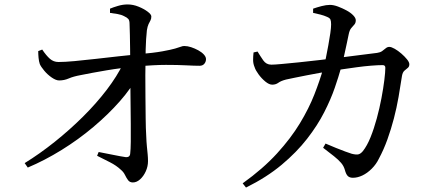

<svg xmlns="http://www.w3.org/2000/svg" viewBox="-20 -797 2010 864"><path d="M91 -63Q159 -105 226 -158.5Q293 -212 353 -271.5Q413 -331 460 -392.5Q507 -454 535 -512L602 -516L600 -456Q571 -400 519 -341Q467 -282 400 -225.5Q333 -169 257 -122Q181 -75 105 -43ZM578 24Q564 24 556.5 14Q549 4 542.5 -9.5Q536 -23 524 -33Q504 -52 474.5 -67Q445 -82 417 -96L424 -113Q456 -107 490 -100Q524 -93 545 -90Q565 -88 566 -107Q568 -123 568.5 -158Q569 -193 568.5 -239.5Q568 -286 567.5 -336.5Q567 -387 566.5 -434.5Q566 -482 566 -519Q566 -544 565.5 -576.5Q565 -609 564.5 -639Q564 -669 563 -690Q563 -705 557.5 -711.5Q552 -718 539 -724Q526 -731 508.5 -734Q491 -737 475 -739V-758Q489 -764 511 -770.5Q533 -777 554 -777Q579 -777 603.5 -767Q628 -757 644.5 -744.5Q661 -732 661 -723Q661 -712 657 -705Q653 -698 648.5 -688.5Q644 -679 641 -661Q639 -643 637.5 -620Q636 -597 635.5 -574.5Q635 -552 635 -534Q634 -505 634 -459Q634 -413 634.5 -362Q635 -311 635.5 -264Q636 -217 638 -186Q639 -158 641 -138Q643 -118 644.5 -102.5Q646 -87 646 -72Q646 -48 636 -26Q626 -4 610.5 10Q595 24 578 24ZM246 -435Q232 -435 213 -448Q194 -461 179 -479Q164 -497 159 -509Q155 -521 153.5 -537Q152 -553 152 -567L170 -574Q188 -547 204.5 -532.5Q221 -518 243 -518Q271 -518 315 -522Q359 -526 410.5 -532Q462 -538 512.5 -543.5Q563 -549 603 -553Q672 -559 710.5 -566Q749 -573 768 -578.5Q787 -584 794.5 -587Q802 -590 809 -590Q824 -590 840.5 -584.5Q857 -579 872.5 -570.5Q888 -562 897.5 -551.5Q907 -541 907 -531Q907 -519 899.5 -510Q892 -501 878 -501Q855 -501 817.5 -503Q780 -505 726.5 -505Q673 -505 599 -498Q527 -492 459.5 -480.5Q392 -469 343 -459Q310 -453 289.5 -444Q269 -435 246 -435Z M1568 3Q1553 3 1545 -5Q1537 -13 1532 -32Q1527 -50 1515 -64Q1503 -78 1483 -94Q1463 -110 1434 -132L1445 -151Q1468 -141 1491.5 -131.5Q1515 -122 1534 -115Q1553 -108 1563 -105Q1583 -100 1593 -102.5Q1603 -105 1613 -117Q1632 -141 1647.5 -179.5Q1663 -218 1675.5 -264Q1688 -310 1696.5 -355Q1705 -400 1709.5 -436.5Q1714 -473 1714 -492Q1714 -504 1702 -504Q1681 -504 1650 -501.5Q1619 -499 1586 -494.5Q1553 -490 1522.5 -485.5Q1492 -481 1468 -477Q1447 -474 1418.5 -469Q1390 -464 1360 -458Q1330 -452 1305 -447Q1280 -442 1267 -439Q1244 -433 1232.5 -424.5Q1221 -416 1205 -416Q1191 -416 1174 -430Q1157 -444 1143.5 -462.5Q1130 -481 1126 -494Q1119 -510 1119 -527Q1119 -544 1121 -561L1139 -565Q1151 -545 1164.5 -525.5Q1178 -506 1201 -506Q1215 -506 1247.5 -509Q1280 -512 1325 -516.5Q1370 -521 1420 -527Q1470 -533 1519 -539Q1568 -545 1609.5 -550.5Q1651 -556 1677 -559Q1691 -561 1699.5 -567Q1708 -573 1715.5 -579.5Q1723 -586 1732 -586Q1741 -586 1756 -577.5Q1771 -569 1786 -556Q1801 -543 1811.5 -530Q1822 -517 1822 -508Q1822 -497 1815 -491.5Q1808 -486 1800 -479Q1792 -472 1789 -456Q1782 -409 1773.5 -360.5Q1765 -312 1752.5 -264Q1740 -216 1723.5 -170Q1707 -124 1685 -83Q1673 -58 1653 -38Q1633 -18 1611 -7.5Q1589 3 1568 3ZM1072 28Q1164 -38 1226.5 -106.5Q1289 -175 1329.5 -242Q1370 -309 1394.5 -371.5Q1419 -434 1435 -490Q1441 -509 1446.5 -536.5Q1452 -564 1457.5 -593.5Q1463 -623 1466.5 -648Q1470 -673 1470 -687Q1470 -702 1467 -709Q1464 -716 1452 -721Q1439 -727 1421.5 -731.5Q1404 -736 1389 -739V-758Q1406 -764 1427 -769.5Q1448 -775 1465 -775Q1481 -775 1501 -767.5Q1521 -760 1539.5 -750Q1558 -740 1569.5 -728Q1581 -716 1581 -706Q1581 -694 1575 -687Q1569 -680 1561 -671Q1553 -662 1549 -642Q1545 -625 1540 -599Q1535 -573 1528 -544Q1521 -515 1514 -489Q1504 -453 1486.5 -402Q1469 -351 1439 -292Q1409 -233 1362 -172.5Q1315 -112 1247.5 -55.5Q1180 1 1087 47Z"/></svg>

Font: Noto Serif JP ExtraLight Medium
Style: Regular
Weight: 500
Version: Version 2.003-H1;hotconv 1.1.1;makeotfexe 2.6.0